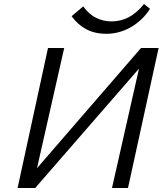

<svg xmlns="http://www.w3.org/2000/svg" viewBox="-20 -940 827 960"><path d="M68 0 220 -700H301L165 -99L685 -700H773L620 0H540L675 -597L156 0ZM511 -771Q455 -771 412 -793.5Q369 -816 338 -859L396 -908Q426 -867 462 -850Q498 -833 537 -833Q584 -833 624 -854Q664 -875 700 -920L730 -896Q711 -866 686 -842.5Q661 -819 632.5 -803Q604 -787 573.5 -779Q543 -771 511 -771Z"/></svg>

Font: Isabella Sans
Style: Italic
Weight: 400
Italic angle: -12°
Designer: Christian Thalmann (Catharsis Fonts), Cristiano Sobral
Foundry: The Isabella Sans Project Authors
Version: Version 2.026; ttfautohint (v1.8.4.7-5d5b-dirty)